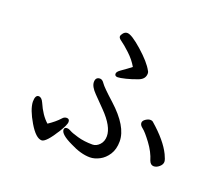

<svg xmlns="http://www.w3.org/2000/svg" viewBox="-121 -896 1243 1085"><g transform="rotate(20 500.0 -354.0)"><path d="M223 14Q188 14 146 -57Q104 -128 102 -174Q102 -215 123 -215Q141 -215 153 -188Q182 -121 222 -86Q263 -113 289 -142Q299 -154 314 -154Q331 -154 331 -135Q331 -119 303 -73Q249 14 223 14ZM868 -65Q849 -65 840 -88Q826 -136 790.5 -183.5Q755 -231 737 -244.5Q719 -258 719 -272Q719 -285 734 -295Q749 -305 761 -305Q773 -305 779 -299Q869 -221 903 -151Q917 -122 917 -109Q917 -93 901 -79Q885 -65 868 -65ZM512 11Q457 11 391 -23Q319 -57 319 -85Q319 -100 335 -100Q347 -100 359 -92.5Q371 -85 411 -73.5Q451 -62 501 -62Q524 -62 543 -82Q562 -102 562 -134Q562 -192 488 -268Q457 -300 422.5 -335Q388 -370 388 -397Q388 -427 415 -427Q429 -427 441.5 -408Q454 -389 524 -326Q640 -221 640 -131Q640 -84 619.5 -52Q599 -20 569 -4.5Q539 11 512 11ZM505 -468Q487 -468 487 -483Q487 -495 507 -509Q543 -534 566 -552Q545 -589 510 -621.5Q475 -654 456.5 -666.5Q438 -679 438 -689Q438 -698 448 -710Q458 -722 472 -722Q498 -722 564 -663.5Q630 -605 653 -562Q658 -556 658 -546Q658 -513 623 -499Q588 -485 553 -476.5Q518 -468 505 -468Z"/></g></svg>

Font: LXGW WenKai Medium
Style: Regular
Weight: 500
Designer: LXGW / Fontworks Inc.
Foundry: LXGW / Fontworks Inc.
Version: Version 1.501; October 10, 2024